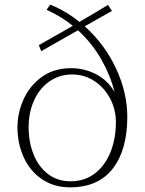

<svg xmlns="http://www.w3.org/2000/svg" viewBox="-20 -795 622 825"><path d="M527 -293Q527 -151 464.5 -70.5Q402 10 281 10Q211 10 159.5 -25.5Q108 -61 81.5 -120Q55 -179 55 -248Q55 -309 81 -367.5Q107 -426 159 -464Q211 -502 286 -502Q342 -502 392 -476.5Q442 -451 472 -400Q455 -470 415.5 -539.5Q376 -609 315 -665L157 -575L147 -601L293 -684Q244 -724 180 -753L196 -775Q265 -747 321 -701Q408 -751 444 -774L461 -748L344 -682Q430 -605 478.5 -501Q527 -397 527 -293ZM478 -270Q478 -324 453.5 -371Q429 -418 386 -446.5Q343 -475 290 -475Q236 -475 193.5 -446Q151 -417 127 -365Q103 -313 103 -248Q103 -185 124 -132Q145 -79 186 -47.5Q227 -16 283 -16Q344 -16 388 -50Q432 -84 455 -142Q478 -200 478 -270Z"/></svg>

Font: Trirong ExtraLight
Style: Regular
Weight: 275
Designer: Katatrad Team
Foundry: CadsonDemak
Version: Version 1.001